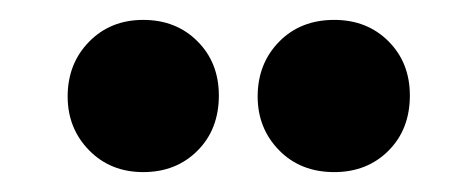

<svg xmlns="http://www.w3.org/2000/svg" viewBox="-20 -785 466 193"><path d="M124 -765Q157 -765 178.5 -743.5Q200 -722 200 -689Q200 -655 178.5 -633.5Q157 -612 124 -612Q91 -612 69.5 -634Q48 -656 48 -688Q48 -721 69.5 -743Q91 -765 124 -765ZM316 -765Q349 -765 370.5 -743.5Q392 -722 392 -689Q392 -655 370.5 -633.5Q349 -612 316 -612Q282 -612 260.5 -634Q239 -656 239 -688Q239 -721 260.5 -743Q282 -765 316 -765Z"/></svg>

Font: Alexandria
Style: Bold
Weight: 700
Designer: Mohamed Gaber
Foundry: Kief Type Foundry
Version: Version 5.100